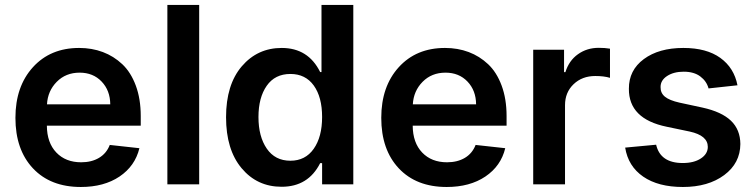

<svg xmlns="http://www.w3.org/2000/svg" viewBox="-20 -747 3060 778"><path d="M307.6 10.7Q184.6 10.7 113.5 -64.9Q42.5 -140.6 42.5 -269.5Q42.5 -396.5 113.3 -474.6Q184.1 -552.7 300.8 -552.7Q352.5 -552.7 396.7 -536.1Q440.9 -519.5 475.6 -486.8Q510.3 -454.1 530.3 -400.1Q550.3 -346.2 550.3 -276.9V-237.8H169.9Q170.4 -168.5 208.3 -128.9Q246.1 -89.4 309.1 -89.4Q351.1 -89.4 381.3 -107.4Q411.6 -125.5 424.8 -159.7L544.9 -146.5Q527.3 -74.2 464.4 -31.7Q401.4 10.7 307.6 10.7ZM170.4 -324.2H426.8Q426.3 -380.4 391.8 -416.5Q357.4 -452.6 302.7 -452.6Q246.6 -452.6 210 -415.5Q173.3 -378.4 170.4 -324.2Z M787.1 -727.1V0H658.2V-727.1Z M1121.1 9.8Q1022 9.8 959 -65.4Q896 -140.6 896 -272Q896 -403.8 959.7 -478.3Q1023.4 -552.7 1121.6 -552.7Q1229 -552.7 1277.3 -455.1H1282.7V-727.1H1411.6V0H1285.2V-85.9H1277.3Q1229 9.8 1121.1 9.8ZM1156.7 -95.7Q1217.3 -95.7 1251.2 -144Q1285.2 -192.4 1285.2 -272.9Q1285.2 -353.5 1251.5 -400.4Q1217.8 -447.3 1156.7 -447.3Q1094.2 -447.3 1060.8 -399.4Q1027.3 -351.6 1027.3 -272.9Q1027.3 -193.8 1061 -144.8Q1094.7 -95.7 1156.7 -95.7Z M1790 10.7Q1667 10.7 1595.9 -64.9Q1524.9 -140.6 1524.9 -269.5Q1524.9 -396.5 1595.7 -474.6Q1666.5 -552.7 1783.2 -552.7Q1835 -552.7 1879.2 -536.1Q1923.3 -519.5 1958 -486.8Q1992.7 -454.1 2012.7 -400.1Q2032.7 -346.2 2032.7 -276.9V-237.8H1652.3Q1652.8 -168.5 1690.7 -128.9Q1728.5 -89.4 1791.5 -89.4Q1833.5 -89.4 1863.8 -107.4Q1894 -125.5 1907.2 -159.7L2027.3 -146.5Q2009.8 -74.2 1946.8 -31.7Q1883.8 10.7 1790 10.7ZM1652.8 -324.2H1909.2Q1908.7 -380.4 1874.3 -416.5Q1839.8 -452.6 1785.2 -452.6Q1729 -452.6 1692.4 -415.5Q1655.8 -378.4 1652.8 -324.2Z M2140.6 0V-545.4H2265.6V-454.6H2271Q2285.6 -501.5 2322 -527.3Q2358.4 -553.2 2405.8 -553.2Q2431.2 -553.2 2451.7 -549.8V-431.6Q2427.7 -439 2392.1 -439Q2338.9 -439 2304.2 -405.8Q2269.5 -372.6 2269.5 -320.8V0Z M2968.3 -401.4 2851.1 -388.7Q2843.3 -418 2817.6 -437.3Q2792 -456.5 2750.5 -456.5Q2710 -456.5 2683.1 -439Q2656.2 -421.4 2656.7 -394Q2656.2 -370.1 2674.3 -355.2Q2692.4 -340.3 2733.4 -331.1L2826.7 -311Q2904.3 -293.9 2941.9 -257.8Q2979.5 -221.7 2980 -163.6Q2979.5 -85.9 2914.6 -37.6Q2849.6 10.7 2747.1 10.7Q2647.5 10.7 2586.4 -31.2Q2525.4 -73.2 2513.2 -148.9L2638.7 -160.6Q2655.8 -86.4 2746.6 -86.4Q2792 -86.4 2820.1 -105Q2848.1 -123.5 2848.1 -151.9Q2848.1 -197.8 2774.9 -213.9L2681.6 -233.4Q2527.3 -265.1 2528.3 -387.2Q2527.8 -462.4 2588.9 -507.6Q2649.9 -552.7 2749 -552.7Q2842.8 -552.7 2898.7 -512.5Q2954.6 -472.2 2968.3 -401.4Z"/></svg>

Font: Interop SemBd
Style: Regular
Weight: 600
Designer: Rasmus Andersson, Google, Jang Haemin
Foundry: jhaemin
Version: Version 1.007